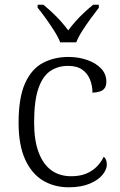

<svg xmlns="http://www.w3.org/2000/svg" viewBox="-20 -786 512 816"><path d="M272 10Q211 10 163 -18.5Q115 -47 87 -108Q59 -169 59 -264Q59 -371 86.5 -432Q114 -493 162 -518.5Q210 -544 271 -544Q314 -544 351 -531Q388 -518 410 -494.5Q432 -471 432 -439Q432 -423 425.5 -412.5Q419 -402 405.5 -397.5Q392 -393 373 -392Q373 -422 362.5 -448Q352 -474 329.5 -490Q307 -506 269 -506Q226 -506 193.5 -484Q161 -462 143 -409.5Q125 -357 125 -265Q125 -190 144 -139Q163 -88 198 -62.5Q233 -37 283 -37Q319 -37 346 -48Q373 -59 391.5 -78Q410 -97 421 -120Q428 -114 431 -105.5Q434 -97 434 -86Q434 -66 416 -43.5Q398 -21 361.5 -5.5Q325 10 272 10ZM236 -606Q227 -629 210 -655.5Q193 -682 174.5 -708Q156 -734 140 -753V-766H164Q186 -748 204.5 -730.5Q223 -713 239 -695Q255 -677 270 -657Q285 -677 301 -695Q317 -713 335.5 -730.5Q354 -748 376 -766H400V-753Q385 -734 366 -708Q347 -682 330 -655.5Q313 -629 304 -606Z"/></svg>

Font: Noto Serif Armenian Light
Style: Regular
Weight: 300
Version: Version 2.007